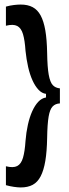

<svg xmlns="http://www.w3.org/2000/svg" viewBox="-20 -724 301 843"><path d="M243 -270Q223 -269 211 -256.5Q199 -244 193.5 -212Q188 -180 187 -119Q186 -59 179 -17.5Q172 24 158.5 50Q145 76 123.5 87.5Q102 99 71 99Q59 99 41.5 96.5Q24 94 6 89V6Q38 14 55.5 5Q73 -4 81 -31.5Q89 -59 92 -105Q95 -143 102.5 -176.5Q110 -210 121.5 -235.5Q133 -261 148 -277Q163 -293 182 -296V-312Q164 -314 149 -330Q134 -346 122.5 -371.5Q111 -397 103.5 -430Q96 -463 92 -501Q89 -547 81 -574Q73 -601 55.5 -610Q38 -619 6 -611V-695Q24 -700 41 -702Q58 -704 71 -704Q102 -704 123.5 -692.5Q145 -681 158.5 -656Q172 -631 179 -590.5Q186 -550 187 -491Q188 -428 194 -395.5Q200 -363 211.5 -350.5Q223 -338 243 -336Z"/></svg>

Font: Bricolage Grotesque 48pt Condensed Medium
Style: Regular
Weight: 500
Width: 3
Designer: Mathieu Triay
Foundry: Atelier Triay
Version: Version 1.001;gftools[0.9.33.dev8+g029e19f]